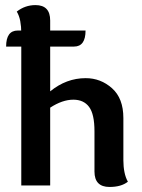

<svg xmlns="http://www.w3.org/2000/svg" viewBox="-20 -740 566 766"><path d="M356.9 -216.3Q356.9 -284.7 335.4 -313.5Q314 -342.3 272.5 -342.3Q229 -342.3 180.2 -310.5V0H64.9V-608.9Q64.9 -633.8 60.8 -655.8Q56.6 -677.7 46.9 -693.8Q80.1 -719.7 121.6 -719.7Q180.2 -719.7 180.2 -658.2V-375.5Q244.6 -428.2 321.8 -428.2Q381.8 -428.2 427 -387.9Q472.2 -347.7 472.2 -269V-100.1Q472.2 -75.2 476.6 -53.2Q481 -31.2 490.2 -15.1Q463.9 5.9 417 5.9Q356.9 5.9 356.9 -55.7ZM275.4 -554.2H4.4Q4.4 -618.2 50.8 -618.2H321.3Q321.3 -554.2 275.4 -554.2Z"/></svg>

Font: ALMAS
Style: Bold
Weight: 700
Designer: ALMAS Font/ by Husham Jawad Kadhim, derived from the Bainsely font by/ Paul James MIller
Foundry: High-Logic / Made with FontCreator
Version: Version 1.411;September 19, 2021;FontCreator 14.0.0.2814 32-